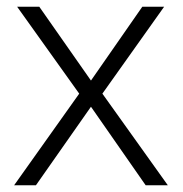

<svg xmlns="http://www.w3.org/2000/svg" viewBox="-20 -552 544 572"><path d="M216 -273 31 -532H97L251 -312L404 -532H469L285 -273L480 0H414L251 -234L87 0H22Z"/></svg>

Font: Noto Sans Arabic UI Lt
Style: Regular
Weight: 300
Designer: Monotype Design Team, Nadine Chahine and Nizar Qandah
Foundry: Monotype Imaging Inc.
Version: Version 2.010; ttfautohint (v1.8.4.7-5d5b)